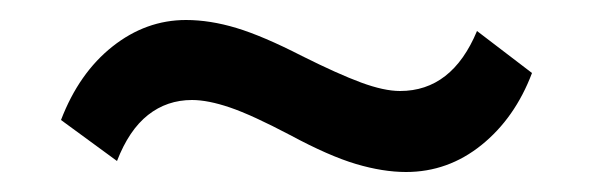

<svg xmlns="http://www.w3.org/2000/svg" viewBox="-20 -393 593 192"><path d="M386 -221Q363 -221 336 -229Q309 -237 270 -258Q232 -278 210 -285.5Q188 -293 172 -293Q147 -293 128 -278Q109 -263 97 -232L41 -273Q59 -320 92.5 -346.5Q126 -373 166 -373Q190 -373 216.5 -365Q243 -357 282 -337Q318 -319 341 -310.5Q364 -302 380 -302Q432 -302 457 -362L512 -320Q495 -275 461.5 -248Q428 -221 386 -221Z"/></svg>

Font: Rokkitt SemiBold Medium
Style: Regular
Weight: 500
Version: Version 3.103